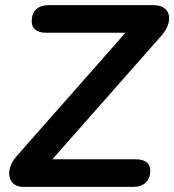

<svg xmlns="http://www.w3.org/2000/svg" viewBox="-20 -725 676 745"><path d="M69 0Q48 0 34.5 -10.5Q21 -21 17 -38.5Q13 -56 20 -78Q27 -100 48 -123L503 -639L505 -598H159Q132 -598 117.5 -609.5Q103 -621 103 -642Q103 -673 120.5 -689Q138 -705 167 -705H576Q601 -705 616 -694.5Q631 -684 635 -666.5Q639 -649 631.5 -627.5Q624 -606 604 -584L148 -67L145 -107H506Q533 -107 548 -96Q563 -85 563 -64Q563 -33 545.5 -16.5Q528 0 499 0Z"/></svg>

Font: Nunito ExtraLight
Style: Italic
Weight: 200
Italic angle: -9°
Designer: Vernon Adams
Foundry: Vernon Adams
Version: Version 3.602